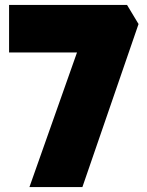

<svg xmlns="http://www.w3.org/2000/svg" viewBox="-20 -763 601 783"><path d="M294 -549H17V-743H498L545 -665L316 0H100Z"/></svg>

Font: Exo Black
Style: Regular
Weight: 900
Designer: Natanael Gama
Foundry: Natanael Gama
Version: Version 1.500; ttfautohint (v1.6)